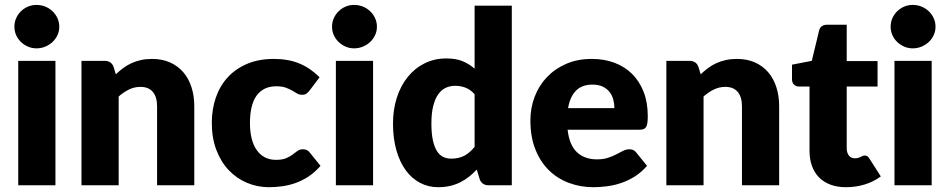

<svg xmlns="http://www.w3.org/2000/svg" viewBox="-20 -772 3958 800"><path d="M227 -660.5Q227 -642 219.5 -625.8Q212 -609.5 199 -597.2Q186 -585 168.8 -577.8Q151.5 -570.5 132 -570.5Q113 -570.5 96.5 -577.8Q80 -585 67.2 -597.2Q54.5 -609.5 47.2 -625.8Q40 -642 40 -660.5Q40 -679.5 47.2 -696Q54.5 -712.5 67.2 -725Q80 -737.5 96.5 -744.5Q113 -751.5 132 -751.5Q151.5 -751.5 168.8 -744.5Q186 -737.5 199 -725Q212 -712.5 219.5 -696Q227 -679.5 227 -660.5ZM211 -518.5V0H56V-518.5Z M462.5 -462.5Q477.5 -476.5 493.5 -488.5Q509.5 -500.5 527.8 -508.8Q546 -517 567.2 -521.8Q588.5 -526.5 613.5 -526.5Q656 -526.5 688.8 -511.8Q721.5 -497 744 -470.8Q766.5 -444.5 778 -408.2Q789.5 -372 789.5 -329.5V0H634.5V-329.5Q634.5 -367.5 617 -388.8Q599.5 -410 565.5 -410Q540 -410 517.8 -399.2Q495.5 -388.5 474.5 -370V0H319.5V-518.5H415.5Q444.5 -518.5 453.5 -492.5Z M1270.5 -395.5Q1263.5 -387 1257 -382Q1250.5 -377 1238.5 -377Q1227 -377 1217.8 -382.5Q1208.5 -388 1197 -394.8Q1185.5 -401.5 1170 -407Q1154.5 -412.5 1131.5 -412.5Q1103 -412.5 1082.2 -402Q1061.5 -391.5 1048 -372Q1034.5 -352.5 1028 -324.2Q1021.5 -296 1021.5 -260.5Q1021.5 -186 1050.2 -146Q1079 -106 1129.5 -106Q1156.5 -106 1172.2 -112.8Q1188 -119.5 1199 -127.8Q1210 -136 1219.2 -143Q1228.5 -150 1242.5 -150Q1261 -150 1270.5 -136.5L1315.5 -81Q1291.5 -53.5 1265 -36.2Q1238.5 -19 1210.8 -9.2Q1183 0.5 1155 4.2Q1127 8 1100.5 8Q1053 8 1009.8 -10Q966.5 -28 933.8 -62.2Q901 -96.5 881.8 -146.5Q862.5 -196.5 862.5 -260.5Q862.5 -316.5 879.2 -365.2Q896 -414 928.8 -449.8Q961.5 -485.5 1009.8 -506Q1058 -526.5 1121.5 -526.5Q1182.5 -526.5 1228.5 -507Q1274.5 -487.5 1311.5 -450Z M1550.5 -660.5Q1550.5 -642 1543 -625.8Q1535.5 -609.5 1522.5 -597.2Q1509.5 -585 1492.2 -577.8Q1475 -570.5 1455.5 -570.5Q1436.5 -570.5 1420 -577.8Q1403.5 -585 1390.8 -597.2Q1378 -609.5 1370.8 -625.8Q1363.5 -642 1363.5 -660.5Q1363.5 -679.5 1370.8 -696Q1378 -712.5 1390.8 -725Q1403.5 -737.5 1420 -744.5Q1436.5 -751.5 1455.5 -751.5Q1475 -751.5 1492.2 -744.5Q1509.5 -737.5 1522.5 -725Q1535.5 -712.5 1543 -696Q1550.5 -679.5 1550.5 -660.5ZM1534.5 -518.5V0H1379.5V-518.5Z M2112.5 -748.5V0H2016.5Q1987.5 0 1978.5 -26L1966.5 -65.5Q1951 -49 1934 -35.5Q1917 -22 1897.2 -12.2Q1877.5 -2.5 1854.8 2.8Q1832 8 1805.5 8Q1765 8 1730.5 -10Q1696 -28 1671 -62Q1646 -96 1631.8 -145.2Q1617.5 -194.5 1617.5 -257.5Q1617.5 -315.5 1633.5 -365.2Q1649.5 -415 1678.8 -451.2Q1708 -487.5 1749 -508Q1790 -528.5 1839.5 -528.5Q1880 -528.5 1907.5 -517Q1935 -505.5 1957.5 -486V-748.5ZM1957.5 -379.5Q1940 -399 1919.5 -406.8Q1899 -414.5 1876.5 -414.5Q1855 -414.5 1837 -406Q1819 -397.5 1805.8 -378.8Q1792.5 -360 1785 -330Q1777.5 -300 1777.5 -257.5Q1777.5 -216.5 1783.5 -188.5Q1789.5 -160.5 1800.2 -143.2Q1811 -126 1826 -118.5Q1841 -111 1859.5 -111Q1876.5 -111 1890.2 -114.2Q1904 -117.5 1915.5 -123.5Q1927 -129.5 1937.2 -138.8Q1947.5 -148 1957.5 -160Z M2345 -231.5Q2352.5 -166.5 2384.5 -137.2Q2416.5 -108 2467 -108Q2494 -108 2513.5 -114.5Q2533 -121 2548.2 -129Q2563.5 -137 2576.2 -143.5Q2589 -150 2603 -150Q2621.5 -150 2631 -136.5L2676 -81Q2652 -53.5 2624.2 -36.2Q2596.5 -19 2567.2 -9.2Q2538 0.5 2508.8 4.2Q2479.5 8 2453 8Q2398.5 8 2350.8 -9.8Q2303 -27.5 2267.2 -62.5Q2231.5 -97.5 2210.8 -149.5Q2190 -201.5 2190 -270.5Q2190 -322.5 2207.8 -369Q2225.5 -415.5 2258.8 -450.5Q2292 -485.5 2339.2 -506Q2386.5 -526.5 2446 -526.5Q2497.5 -526.5 2540.2 -510.5Q2583 -494.5 2613.8 -464Q2644.5 -433.5 2661.8 -389.2Q2679 -345 2679 -289Q2679 -271.5 2677.5 -260.5Q2676 -249.5 2672 -243Q2668 -236.5 2661.2 -234Q2654.5 -231.5 2644 -231.5ZM2540 -321.5Q2540 -340 2535.2 -357.5Q2530.5 -375 2519.8 -388.8Q2509 -402.5 2491.5 -411Q2474 -419.5 2449 -419.5Q2405 -419.5 2380 -394.2Q2355 -369 2347 -321.5Z M2899.5 -462.5Q2914.5 -476.5 2930.5 -488.5Q2946.5 -500.5 2964.8 -508.8Q2983 -517 3004.2 -521.8Q3025.5 -526.5 3050.5 -526.5Q3093 -526.5 3125.8 -511.8Q3158.5 -497 3181 -470.8Q3203.5 -444.5 3215 -408.2Q3226.5 -372 3226.5 -329.5V0H3071.5V-329.5Q3071.5 -367.5 3054 -388.8Q3036.5 -410 3002.5 -410Q2977 -410 2954.8 -399.2Q2932.5 -388.5 2911.5 -370V0H2756.5V-518.5H2852.5Q2881.5 -518.5 2890.5 -492.5Z M3505 8Q3468 8 3439.8 -2.8Q3411.5 -13.5 3392.2 -33.2Q3373 -53 3363 -81Q3353 -109 3353 -143.5V-411.5H3309Q3297 -411.5 3288.5 -419.2Q3280 -427 3280 -442V-502.5L3362.5 -518.5L3393 -645Q3399 -669 3427 -669H3508V-517.5H3636.5V-411.5H3508V-154Q3508 -136 3516.8 -124.2Q3525.5 -112.5 3542 -112.5Q3550.5 -112.5 3556.2 -114.2Q3562 -116 3566.2 -118.2Q3570.5 -120.5 3574.2 -122.2Q3578 -124 3583 -124Q3590 -124 3594.2 -120.8Q3598.5 -117.5 3603 -110.5L3650 -37Q3620 -14.5 3582.5 -3.2Q3545 8 3505 8Z M3878 -660.5Q3878 -642 3870.5 -625.8Q3863 -609.5 3850 -597.2Q3837 -585 3819.8 -577.8Q3802.5 -570.5 3783 -570.5Q3764 -570.5 3747.5 -577.8Q3731 -585 3718.2 -597.2Q3705.5 -609.5 3698.2 -625.8Q3691 -642 3691 -660.5Q3691 -679.5 3698.2 -696Q3705.5 -712.5 3718.2 -725Q3731 -737.5 3747.5 -744.5Q3764 -751.5 3783 -751.5Q3802.5 -751.5 3819.8 -744.5Q3837 -737.5 3850 -725Q3863 -712.5 3870.5 -696Q3878 -679.5 3878 -660.5ZM3862 -518.5V0H3707V-518.5Z"/></svg>

Font: Lato
Style: Regular
Weight: 900
Designer: Lukasz Dziedzic with Adam Twardoch and Botio Nikoltchev
Foundry: tyPoland Lukasz Dziedzic
Version: Version 2.010; 2014-09-01; http://www.latofonts.com/; ttfaut